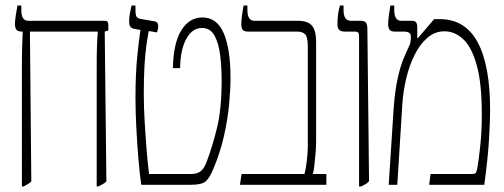

<svg xmlns="http://www.w3.org/2000/svg" viewBox="-20 -667 1820 693"><path d="M59 6V-420Q59 -468 60 -499Q61 -530 62 -552V-553H59Q45 -553 39.5 -559.5Q34 -566 34 -580Q34 -592 37 -611.5Q40 -631 43 -647H57V-630Q57 -592 82 -592H358Q371 -592 371 -579V-557L358 -553L364 -12Q359 -7 351 -2.5Q343 2 335 6H329V-420Q329 -469 330 -499.5Q331 -530 333 -552V-553H88L93 -12Q88 -7 80.5 -2.5Q73 2 65 6Z M490 0Q484 -39 479.5 -94Q475 -149 472 -207Q469 -265 469 -314Q469 -397 475 -459.5Q481 -522 487 -559L469 -562Q455 -564 450.5 -570.5Q446 -577 446 -591Q446 -602 448.5 -616.5Q451 -631 455 -647H469V-632Q469 -613 473 -606.5Q477 -600 491 -598L538 -590Q551 -588 551 -572Q551 -567 549.5 -561Q548 -555 547 -550L517 -555Q512 -530 508 -500.5Q504 -471 501.5 -429.5Q499 -388 499 -326Q499 -282 502 -230.5Q505 -179 509 -128.5Q513 -78 518 -39H671Q692 -39 705 -49.5Q718 -60 727 -86Q747 -139 763.5 -206.5Q780 -274 780 -377Q780 -426 774.5 -469Q769 -512 754 -539Q739 -566 709 -566Q674 -566 652.5 -527Q631 -488 630 -421H604Q606 -513 635 -558.5Q664 -604 710 -604Q764 -604 788 -546Q812 -488 812 -386Q812 -345 807 -291Q802 -237 788.5 -176.5Q775 -116 749 -55Q736 -24 722 -12Q708 0 668 0Z M846 0 852 -39H1079Q1083 -52 1087 -83.5Q1091 -115 1091 -140V-500Q1091 -532 1082 -542.5Q1073 -553 1052 -553H875Q860 -553 855.5 -560Q851 -567 851 -581Q851 -592 853.5 -611.5Q856 -631 859 -647H873V-631Q873 -592 898 -592H1054Q1091 -592 1106 -574.5Q1121 -557 1121 -515V-158Q1121 -138 1119 -113.5Q1117 -89 1114.5 -68Q1112 -47 1109 -39H1158V0Z M1276 6V-535Q1276 -545 1273 -549Q1270 -553 1261 -553H1224Q1198 -553 1198 -578Q1198 -618 1207 -647H1220V-631Q1220 -592 1246 -592H1281Q1296 -592 1301 -585Q1306 -578 1306 -563L1312 -13Q1306 -6 1299 -2Q1292 2 1283 6Z M1383 0 1401 -278Q1406 -344 1416 -387Q1426 -430 1436.5 -455Q1447 -480 1453 -493Q1460 -506 1461.5 -514.5Q1463 -523 1463 -536Q1463 -553 1437 -553H1405Q1391 -553 1386 -560Q1381 -567 1381 -580Q1381 -592 1383.5 -611Q1386 -630 1389 -647H1403V-631Q1403 -592 1428 -592H1467Q1478 -592 1482 -586Q1486 -580 1486 -570V-530L1488 -529L1547 -598H1567Q1659 -598 1704 -514.5Q1749 -431 1749 -270Q1749 -232 1745 -163.5Q1741 -95 1728 0H1529L1534 -39H1683Q1694 -39 1697 -42.5Q1700 -46 1703 -61Q1708 -90 1713.5 -141Q1719 -192 1719 -255Q1719 -367 1700.5 -432.5Q1682 -498 1651.5 -526Q1621 -554 1584 -554Q1550 -554 1523 -531Q1496 -508 1476.5 -469Q1457 -430 1446 -383Q1435 -336 1432 -288L1414 0Z"/></svg>

Font: Noto Serif Hebrew ExtraCondensed ExtraLight
Style: Regular
Weight: 200
Width: 2
Designer: Monotype Design Team
Foundry: Monotype Imaging Inc.
Version: Version 2.004; ttfautohint (v1.8.4.7-5d5b)